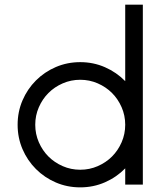

<svg xmlns="http://www.w3.org/2000/svg" viewBox="-20 -796 722 828"><path d="M596 -776V0H520V-70Q483 -32 433 -10Q383 12 326 12Q270 12 221 -9Q172 -30 135 -67Q98 -104 77 -153Q56 -202 56 -258Q56 -314 77 -363Q98 -412 135 -449Q172 -486 221 -507Q270 -528 326 -528Q383 -528 433 -506Q483 -484 520 -446V-776ZM326 -452Q286 -452 250.5 -436.5Q215 -421 189 -395Q163 -369 147.5 -333.5Q132 -298 132 -258Q132 -218 147.5 -182.5Q163 -147 189 -121Q215 -95 250.5 -79.5Q286 -64 326 -64Q366 -64 401.5 -79.5Q437 -95 463 -121Q489 -147 504.5 -182.5Q520 -218 520 -258Q520 -298 504.5 -333.5Q489 -369 463 -395Q437 -421 401.5 -436.5Q366 -452 326 -452Z"/></svg>

Font: Afrihost Sans
Style: Regular
Weight: 400
Designer: Afrihost SP Pty Ltd
Version: Version 1.000